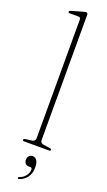

<svg xmlns="http://www.w3.org/2000/svg" viewBox="-176 -754 543 973"><g transform="rotate(20 96.0 -267.5)"><path d="M115 -712V-36.5Q115 -20 134 -17.5L167.5 -13Q176.5 -12 176.5 -5.5Q176.5 0 168 0H34Q26 0 26 -5.5Q26 -11.5 36.5 -13.5L69 -17.5Q88 -20 88 -36V-676.5Q88 -689 76.5 -689H29.5Q21 -689 21 -695Q21 -700 29.5 -702.5L90.5 -720Q100.5 -723 105.5 -723Q115 -723 115 -712ZM101 111.5Q88 111.5 81 103.5Q74 95.5 74 84Q74 71 81.5 63Q89 55 101 55Q114.5 55 123.2 67.2Q132 79.5 132 106.5Q132 138 116.2 159Q100.5 180 76.5 187.5Q69.5 190 67.5 185.5Q65.5 180.5 72 178.5Q93 171.5 105.2 155.2Q117.5 139 117.5 122Q117.5 111.5 109 111.5Z"/></g></svg>

Font: Fraunces 144pt Soft Thin
Style: Regular
Weight: 100
Version: Version 1.000;[0bf87f6ff]